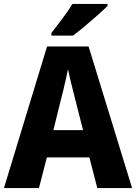

<svg xmlns="http://www.w3.org/2000/svg" viewBox="-20 -951 688 971"><path d="M472 0 432 -155H217L177 0H0L218 -716H428L648 0ZM360 -450Q355 -471 348 -498Q341 -525 334.5 -552.5Q328 -580 324 -601Q320 -581 313.5 -552.5Q307 -524 300.5 -496.5Q294 -469 289 -451L250 -293H400ZM524 -921Q506 -903 474.5 -875Q443 -847 409 -818.5Q375 -790 349 -771H240V-784Q265 -817 295.5 -857Q326 -897 346 -931H524Z"/></svg>

Font: Noto Sans Sinhala SemiCondensed ExtraBold
Style: Regular
Weight: 800
Width: 4
Designer: Jelle Bosma - Monotype Design Team
Foundry: Monotype Imaging Inc.
Version: Version 2.006; ttfautohint (v1.8.4.7-5d5b)